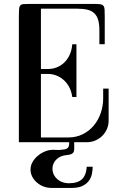

<svg xmlns="http://www.w3.org/2000/svg" viewBox="-20 -714 614 964"><path d="M352.5 0V1.5Q352.5 18.6 352.8 30Q353 41.5 349.9 48.6Q346.7 55.7 338.1 59.6Q329.6 63.5 312 64.9Q287.6 67.9 272 79.3Q256.3 90.8 249.3 106.2Q242.2 121.6 243.7 138.9Q245.1 156.2 254.9 170.9Q264.6 185.5 282.2 195.6Q299.8 205.6 325.2 206.1Q370.1 206.1 391.4 186Q412.6 166 415.5 123H445.3Q445.3 138.7 441.9 157Q438.5 175.3 428 191.2Q417.5 207 397.2 218Q377 229 343.3 229.5H235.4Q215.3 229 197 221.7Q178.7 214.4 164.6 201.9Q150.4 189.5 141.8 172.9Q133.3 156.2 133.3 137.2Q133.3 117.7 142.8 100.6Q152.3 83.5 167.2 70.3Q182.1 57.1 199.7 48.8Q217.3 40.5 233.4 39.1Q243.7 37.6 254.9 38.3Q266.1 39.1 275.9 39.1Q290 37.6 299.8 36.6Q309.6 35.6 315.9 32Q322.3 28.3 325 21.2Q327.6 14.2 327.6 0H74.7V-630.9Q74.7 -654.8 75.7 -667.7Q76.7 -680.7 81.8 -686.5Q86.9 -692.4 98.4 -693.4Q109.9 -694.3 130.9 -694.3H448.7Q470.7 -694.3 482.2 -692.9Q493.7 -691.4 499 -685.1Q504.4 -678.7 505.1 -666Q505.9 -653.3 505.9 -630.9V-492.2H479V-561.5Q479 -592.3 473.1 -613Q467.3 -633.8 454.1 -646.7Q440.9 -659.7 419.7 -665Q398.4 -670.4 367.7 -670.4H185.5V-367.7H223.6Q244.1 -367.7 264.4 -375.5Q284.7 -383.3 301.3 -398.7Q317.9 -414.1 329.1 -437.3Q340.3 -460.4 342.8 -491.7H363.8V-227.1H342.8Q338.9 -255.9 327.1 -277.3Q315.4 -298.8 298.8 -313.2Q282.2 -327.6 262.7 -335Q243.2 -342.3 223.6 -342.8H185.5V-23.9H322.8Q363.3 -23.9 395.8 -40.3Q428.2 -56.6 450.9 -83.7Q473.6 -110.8 485.8 -146.5Q498 -182.1 498 -220.2V-269H525.4V-108.4Q525.4 -85.9 516.8 -66.2Q508.3 -46.4 493.4 -31.7Q478.5 -17.1 458.5 -8.5Q438.5 0 416 0Z"/></svg>

Font: Unique
Style: Regular
Weight: 400
Designer: Anna Pocius (aka Artmaker)
Foundry: Anna Pocius
Version: Version 1.000 2013 initial release